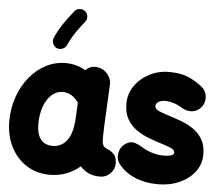

<svg xmlns="http://www.w3.org/2000/svg" viewBox="-62 -958 1260 1105"><g transform="rotate(5 568.5 -406.0)"><path d="M553.7 61.5Q482.4 61.5 439.5 12.2Q363.8 76.2 264.2 76.2Q189.9 76.2 131.6 39.6Q73.2 2.9 39.8 -62.3Q6.3 -127.4 6.3 -211.9Q6.3 -285.6 29.1 -350.8Q51.8 -416 92 -465.8Q132.3 -515.6 185.8 -543.9Q239.3 -572.3 301.3 -572.3Q363.8 -572.3 417 -541Q444.3 -570.3 485.4 -564.5Q520 -559.6 543.5 -531.5Q566.9 -503.4 564.9 -470.2L553.7 -241.7Q553.2 -228 552.5 -208.3Q551.8 -188.5 551.5 -170.7Q551.3 -152.8 551.8 -143.6Q552.7 -129.9 558.1 -118.9Q563.5 -107.9 581.5 -101.1Q601.6 -93.8 619.6 -76.2Q637.7 -58.6 637.7 -22Q637.7 12.2 613 36.9Q588.4 61.5 553.7 61.5ZM266.6 -90.8Q316.9 -90.8 348.9 -131.6Q380.9 -172.4 385.7 -263.7Q385.7 -264.2 385.7 -265.1L390.1 -351.1Q352.5 -405.3 299.3 -405.3Q262.2 -405.3 233.9 -379.4Q205.6 -353.5 189.9 -309.1Q174.3 -264.6 174.3 -209.5Q174.3 -150.4 198.2 -120.6Q222.2 -90.8 266.6 -90.8ZM384.8 -880.4Q398.9 -869.6 400.9 -851.3Q402.8 -833 391.6 -819.3Q364.3 -785.2 341.8 -752.2Q319.3 -719.2 299.3 -675.8Q292.5 -660.2 274.7 -653.6Q256.8 -647 241.2 -653.8Q226.1 -660.6 219.5 -678.2Q212.9 -695.8 219.7 -711.9Q242.7 -762.7 269.5 -800.8Q296.4 -838.9 323.7 -873Q335 -887.2 353 -889.2Q371.1 -891.1 384.8 -880.4Z M1103.5 -390.1Q1082.5 -363.3 1050.5 -359.4Q1018.6 -355.5 986.8 -375Q960.9 -391.1 936.8 -398.2Q912.6 -405.3 892.6 -405.3Q867.2 -405.3 851.8 -395.8Q836.4 -386.2 836.4 -370.6Q836.4 -353.5 861.3 -343Q886.2 -332.5 922.4 -321.3Q955.6 -311 992.7 -297.1Q1029.8 -283.2 1062.3 -261Q1094.7 -238.8 1115.2 -203.9Q1135.7 -168.9 1135.7 -116.7Q1135.7 -62 1103.3 -18.3Q1070.8 25.4 1015.1 50.8Q959.5 76.2 889.6 76.2Q814.9 76.2 755.1 50.5Q695.3 24.9 659.7 -22.5Q640.6 -50.8 647.7 -85.2Q654.8 -119.6 683.1 -138.7Q711.4 -157.2 736.8 -149.2Q762.2 -141.1 779.3 -129.9Q802.2 -114.7 836.2 -102.8Q870.1 -90.8 909.7 -90.8Q931.6 -90.8 949.7 -95.7Q967.8 -100.6 967.8 -112.8Q967.8 -129.4 943.8 -139.4Q919.9 -149.4 884.8 -160.2Q851.6 -170.4 814.2 -184.6Q776.9 -198.7 743.7 -221.7Q710.4 -244.6 689.7 -280.8Q668.9 -316.9 668.9 -371.1Q668.9 -426.3 700.2 -472.2Q731.4 -518.1 783.9 -545.7Q836.4 -573.2 898.9 -573.2Q960.4 -573.2 1002.9 -556.9Q1045.4 -540.5 1088.4 -507.3Q1115.7 -486.3 1120.1 -451.9Q1124.5 -417.5 1103.5 -390.1Z"/></g></svg>

Font: Mikhak Black
Style: Regular
Weight: 900
Designer: Amin Abedi
Version: Version 3.3